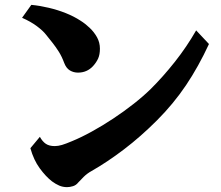

<svg xmlns="http://www.w3.org/2000/svg" viewBox="-20 -770 910 790"><path d="M108.9 -750Q144 -746.6 180.4 -738Q216.8 -729.5 250.5 -716.1Q284.2 -702.6 311 -685.1Q330.6 -672.9 348.9 -655.5Q367.2 -638.2 379.2 -616.7Q391.1 -595.2 391.1 -569.8Q391.1 -545.4 383.8 -529.3Q376.5 -513.2 362.8 -498Q337.9 -471.2 300.8 -471.2Q282.7 -471.2 267.6 -480.2Q252.4 -489.3 244.1 -511.2Q234.4 -537.6 221.7 -557.6Q209 -577.6 195.6 -594.5Q182.1 -611.3 168.9 -627.9Q156.7 -643.6 131.6 -662.4Q106.4 -681.2 70.8 -696.8ZM839.8 -588.9Q796.9 -496.1 745.6 -419.7Q694.3 -343.3 626 -274.9Q558.6 -207.5 490.2 -155.5Q421.9 -103.5 356 -65.9Q338.9 -56.6 324.2 -42.2Q309.6 -27.8 301.8 -19Q293 -7.8 280 -3.9Q267.1 0 255.9 0Q238.8 0 223.9 -6.3Q209 -12.7 193.8 -23.9Q168.5 -43.5 143.6 -77.4Q118.7 -111.3 105 -160.2L144 -207Q154.8 -187.5 168.7 -178.2Q182.6 -168.9 205.1 -168.9Q219.2 -168.9 234.9 -173.6Q250.5 -178.2 275.9 -189Q314 -204.6 357.9 -228.8Q401.9 -252.9 446 -282.2Q490.2 -311.5 530 -342.8Q569.8 -374 600.1 -403.8Q650.4 -453.6 699.5 -515.6Q748.5 -577.6 787.1 -645Z"/></svg>

Font: BIZ UDPMincho
Style: Bold
Weight: 700
Designer: TypeBank Co., Ltd.
Foundry: Morisawa Inc.
Version: Version 1.06